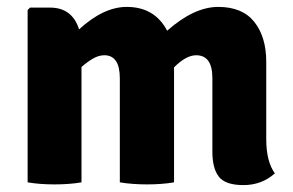

<svg xmlns="http://www.w3.org/2000/svg" viewBox="-20 -528 848 556"><path d="M327 -301Q327 -368 282 -368Q266 -368 249.5 -358.5Q233 -349 216 -334V0Q199 3 179 4.5Q159 6 138 6Q117 6 97 4.5Q77 3 60 0V-499L67 -506H125Q189 -506 209 -443Q280 -508 347 -508Q428 -508 464 -439Q542 -508 612 -508Q682 -508 716.5 -464.5Q751 -421 751 -349V-125Q751 -60 776 -26Q738 8 685 8Q633 8 614 -16Q595 -40 595 -89V-302Q595 -368 548 -368Q519 -368 484 -333V0Q467 3 447 4.5Q427 6 406 6Q385 6 364.5 4.5Q344 3 327 0Z"/></svg>

Font: Signika
Style: Bold
Weight: 700
Designer: Anna Giedrys
Foundry: Anna Giedrys
Version: Version 1.001